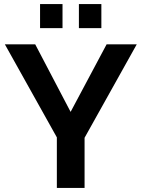

<svg xmlns="http://www.w3.org/2000/svg" viewBox="-20 -929 700 949"><path d="M154 -710 329 -376 507 -710H656L398 -248V0H261V-250L4 -710ZM178 -790V-909H289V-790ZM370 -790V-909H481V-790Z"/></svg>

Font: Raleway
Style: Bold
Weight: 700
Designer: Matt McInerney, Pablo Impallari, Rodrigo Fuenzalida
Foundry: Matt McInerney, Pablo Impallari, Rodrigo Fuenzalida
Version: Version 4.026